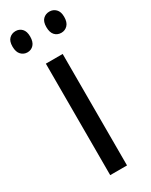

<svg xmlns="http://www.w3.org/2000/svg" viewBox="-210 -825 629 801"><g transform="rotate(-30 104.5 -425.0)"><path d="M146 -66H65V-603H146ZM-20 -734Q-20 -760 -7.5 -772Q5 -784 23 -784Q41 -784 53 -771.5Q65 -759 65 -734Q65 -708 53 -695Q41 -682 23 -682Q5 -682 -7.5 -695Q-20 -708 -20 -734ZM143 -734Q143 -760 155.5 -772Q168 -784 186 -784Q204 -784 216.5 -771.5Q229 -759 229 -734Q229 -708 216.5 -695Q204 -682 186 -682Q167 -682 155 -695Q143 -708 143 -734Z"/></g></svg>

Font: Noto Sans Malayalam UI ExtraCondensed
Style: Regular
Weight: 400
Width: 2
Designer: Jelle Bosma - Monotype Design Team
Foundry: Monotype Imaging Inc.
Version: Version 2.104; ttfautohint (v1.8.4.7-5d5b)